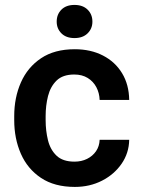

<svg xmlns="http://www.w3.org/2000/svg" viewBox="-20 -734 563 764"><path d="M277.8 9.8Q196.8 9.8 143.1 -26.1Q89.4 -62 63 -122.3Q36.6 -182.6 36.6 -255.9V-272Q36.6 -345.7 63.2 -406Q89.8 -466.3 143.3 -502.2Q196.8 -538.1 277.3 -538.1Q341.3 -538.1 389.9 -512.9Q438.5 -487.8 465.8 -442.6Q493.2 -397.5 494.1 -336.4H376.5Q375.5 -364.3 363.3 -387.2Q351.1 -410.2 328.9 -423.8Q306.6 -437.5 275.4 -437.5Q230 -437.5 205.3 -413.6Q180.7 -389.6 171.1 -351.8Q161.6 -314 161.6 -272V-255.9Q161.6 -213.9 170.9 -176Q180.2 -138.2 205.1 -114.5Q230 -90.8 276.4 -90.8Q304.2 -90.8 326.4 -101.8Q348.6 -112.8 362.1 -132.3Q375.5 -151.9 376.5 -177.7H494.1Q493.2 -125 463.9 -82.5Q434.6 -40 386 -15.1Q337.4 9.8 277.8 9.8ZM276.4 -582.5Q243.2 -582.5 224.4 -601.3Q205.6 -620.1 205.6 -647.9Q205.6 -676.8 224.4 -695.6Q243.2 -714.4 276.4 -714.4Q309.6 -714.4 328.6 -695.6Q347.7 -676.8 347.7 -647.9Q347.7 -620.1 328.6 -601.3Q309.6 -582.5 276.4 -582.5Z"/></svg>

Font: Heebo SemiBold
Style: Regular
Weight: 600
Designer: Oded Ezer
Foundry: Ezer Type House
Version: Version 3.100